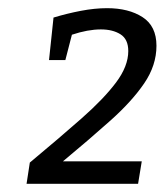

<svg xmlns="http://www.w3.org/2000/svg" viewBox="-20 -796 403 470"><path d="M45 -346 53 -398Q125 -458 179.5 -506Q234 -554 264 -594Q294 -634 294 -671Q294 -700 275 -712Q256 -724 227 -724Q195 -724 156 -711L140 -649H100L111 -753Q144 -763 178 -769.5Q212 -776 242 -776Q295 -776 329 -754Q363 -732 363 -684Q363 -636 333 -592Q303 -548 251 -501.5Q199 -455 134 -401H327L318 -346Z"/></svg>

Font: Bitter
Style: Italic
Weight: 400
Italic angle: -9°
Designer: Sol Matas, and Bitter project Authors
Foundry: Sol Matas
Version: Version 2.001